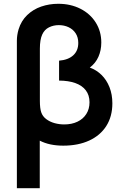

<svg xmlns="http://www.w3.org/2000/svg" viewBox="-20 -755 644 1015"><path d="M69.2 -540Q69.2 -569.1 78.2 -599.7Q91.9 -644.7 123.5 -675.1Q155.1 -705.6 197.8 -720.3Q240.6 -735 288.2 -735Q353.1 -735 405 -708.8Q456.9 -682.5 486.2 -635.8Q515.5 -589.2 515.5 -530.3Q515.5 -489.2 500.4 -455Q485.3 -420.8 454.8 -397.8Q489.9 -385.2 516.9 -358.7Q543.8 -332.2 558.9 -293.8Q574 -255.5 574 -208.8Q574 -139.3 542 -89Q509.9 -38.7 451.3 -11.8Q392.8 15 314.3 15Q278.1 15 246.9 8.4Q215.8 1.8 190.2 -11.5V240H69.2ZM319.7 -97.2Q359 -97.2 389.2 -111.5Q419.4 -125.8 436.3 -152.4Q453.2 -178.9 453.2 -214.2Q453.2 -252.3 433.3 -277.9Q413.5 -303.5 377.5 -316.1Q341.5 -328.7 292.3 -329V-434.3Q340.4 -438.2 367.1 -462.5Q393.8 -486.8 393.8 -528Q393.8 -557.7 379.9 -579Q366 -600.2 342.5 -611.2Q319 -622.2 290.8 -622.2Q262.7 -622.2 238.9 -610.4Q215.2 -598.7 203.3 -572.7Q190.8 -545.6 190.8 -497.7V-221.5Q190.8 -181.8 198 -161.2Q205.3 -139.8 224.2 -125.5Q243.2 -111.1 268.3 -104.1Q293.4 -97.2 319.7 -97.2Z"/></svg>

Font: Manrope
Style: Regular
Weight: 400
Designer: Mikhail Sharanda
Foundry: Mikhail Sharanda
Version: Version 4.503